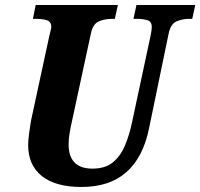

<svg xmlns="http://www.w3.org/2000/svg" viewBox="-20 -734 797 764"><path d="M304 10Q201 10 146.5 -33.5Q92 -77 92 -157Q92 -175 96 -204.5Q100 -234 103 -252L176 -590Q180 -607 182 -615Q184 -623 184 -627Q184 -648 166.5 -653.5Q149 -659 122 -659H111L122 -714H449L437 -659H426Q397 -659 373.5 -649Q350 -639 342 -602L266 -250Q262 -233 257.5 -207.5Q253 -182 253 -160Q253 -63 348 -63Q398 -63 428.5 -87.5Q459 -112 477 -154.5Q495 -197 506 -250L580 -596Q584 -617 584 -627Q584 -648 567 -653.5Q550 -659 522 -659H511L523 -714H757L745 -659H733Q706 -659 682.5 -649Q659 -639 651 -600L573 -223Q550 -109 483.5 -49.5Q417 10 304 10Z"/></svg>

Font: Noto Serif Condensed ExtraBold
Style: Italic
Weight: 800
Width: 3
Italic angle: -12°
Designer: Monotype Design Team
Foundry: Monotype Imaging Inc.
Version: Version 2.014; ttfautohint (v1.8.4.7-5d5b)